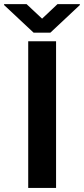

<svg xmlns="http://www.w3.org/2000/svg" viewBox="-77 -932 416 952"><path d="M201 -727.3V0H62.9V-727.3ZM54.7 -911.6 131.7 -839.5 208.1 -911.6H318.9V-907L172.6 -769.9H89.8L-56.8 -907V-911.6Z"/></svg>

Font: Interface
Style: Bold
Weight: 700
Designer: Rasmus Andersson
Foundry: rsms
Version: Version 1.8